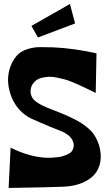

<svg xmlns="http://www.w3.org/2000/svg" viewBox="-20 -929 541 954"><path d="M168.5 -742.7 136.2 -800.3 327.6 -909.2 353 -812.5ZM459.5 -664.1 455.6 -467.3Q447.8 -470.7 421.9 -483.6Q396 -496.6 382.8 -502.4Q369.6 -508.3 344.5 -519Q319.3 -529.8 301.8 -534.4Q284.2 -539.1 262 -543.7Q239.7 -548.3 220 -547.4Q200.2 -546.4 182.1 -541Q156.7 -533.2 142.8 -512Q128.9 -490.7 132.6 -465.8Q136.2 -440.9 157.7 -424.8Q173.3 -413.1 193.8 -403.3Q214.4 -393.6 243.4 -382.6Q272.5 -371.6 282.7 -367.2Q307.1 -356.9 320.8 -350.8Q334.5 -344.7 356.2 -333.3Q377.9 -321.8 391.1 -312.7Q404.3 -303.7 420.7 -289.6Q437 -275.4 446.8 -260.7Q456.5 -246.1 465.1 -226.8Q473.6 -207.5 477.5 -185.5Q485.4 -141.1 473.9 -106Q462.4 -70.8 436.3 -49.1Q410.2 -27.3 375.2 -15.4Q340.3 -3.4 298.8 -1.5Q237.8 1.5 22.9 4.9L32.7 -195.3Q130.4 -147 216.8 -145Q228.5 -145 240.5 -145.5Q252.4 -146 268.1 -148.2Q283.7 -150.4 296.1 -154.3Q308.6 -158.2 321 -164.8Q333.5 -171.4 339.1 -180.7Q344.7 -189.9 346.4 -202.9Q348.1 -215.8 339.4 -232.9Q333.5 -246.1 318.8 -257.3Q304.2 -268.6 291.5 -274.2Q278.8 -279.8 257.3 -288.1Q235.8 -296.4 229 -299.3Q218.3 -304.2 186 -317.6Q153.8 -331.1 136.2 -339.4Q104 -354.5 78.6 -381.6Q53.2 -408.7 39.1 -442.4Q24.9 -476.1 21 -512.2Q17.1 -548.3 27.3 -584.7Q37.6 -621.1 61.5 -650.4Q80.6 -673.3 114.5 -684.3Q148.4 -695.3 180.9 -694.8Q213.4 -694.3 245.6 -693.8Q350.1 -688.5 459.5 -664.1Z"/></svg>

Font: Some Time Later
Style: Regular
Weight: 400
Version: Version 003.300